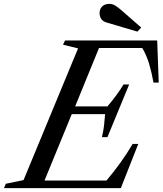

<svg xmlns="http://www.w3.org/2000/svg" viewBox="-86 -970 838 990"><path d="M-65.5 0 -56 -22.5 35.5 -41.5 316.5 -720.5 239 -739.5 249.5 -761.5H724.5L732.5 -544H705.5Q696 -597 682.8 -641.2Q669.5 -685.5 647.5 -722.5H424.5L301.5 -421.5H468Q492.5 -450 513.2 -478.2Q534 -506.5 551 -534.5H580L468 -263H439.5Q447 -293 450.5 -322.8Q454 -352.5 456 -381.5H284L143.5 -39H463Q503 -86.5 536.8 -133.8Q570.5 -181 598 -228H627L537 0ZM622.5 -807 463.5 -854Q445.5 -859 436.5 -871.8Q427.5 -884.5 427.5 -902Q427.5 -924 441 -937Q454.5 -950 477 -950Q494 -950 507.8 -941.5Q521.5 -933 538.5 -918.5L642 -828Z"/></svg>

Font: Libre Caslon Text
Style: Italic
Weight: 400
Italic angle: -22.583°
Designer: Pablo Impallari, Rodrigo Fuenzalida, Katja Schimmel
Foundry: Pablo Impallari, Rodrigo Fuenzalida
Version: Version 2.000